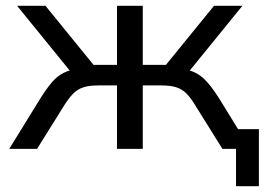

<svg xmlns="http://www.w3.org/2000/svg" viewBox="-20 -514 925 663"><path d="M795 129V0H759V-68H874V129ZM12 0 118 -172Q140 -207 158.5 -229Q177 -251 200 -262.5Q223 -274 255 -277L234 -254L39 -494H137L303 -290H384V-494H473V-290H553L719 -494H817L622 -254L601 -277Q632 -274 653.5 -263.5Q675 -253 694.5 -231.5Q714 -210 738 -172L844 0H748L655 -149Q639 -176 624 -191Q609 -206 589 -212.5Q569 -219 538 -219H473V0H384V-219H319Q288 -219 268 -212.5Q248 -206 233 -191Q218 -176 201 -149L108 0Z"/></svg>

Font: Nunito Sans 8pt
Style: Regular
Weight: 400
Version: Version 3.101;gftools[0.9.27]